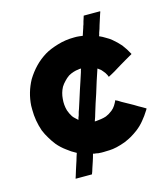

<svg xmlns="http://www.w3.org/2000/svg" viewBox="-108 -795 776 889"><g transform="rotate(-15 280.0 -350.0)"><path d="M305.7 -223.6Q318.4 -224.6 330.1 -226.6Q342.8 -228.5 354.5 -232.4Q363.3 -236.3 370.1 -240.2Q377.9 -245.1 385.7 -251Q396.5 -259.8 403.3 -270.5Q410.2 -281.2 416 -293.9Q418.9 -293 420.9 -291Q423.8 -290 425.8 -289.1Q429.7 -286.1 433.6 -284.2Q437.5 -282.2 441.4 -279.3Q450.2 -274.4 459 -269.5Q467.8 -264.6 476.6 -259.8Q485.4 -254.9 494.1 -250Q502.9 -244.1 511.7 -239.3Q520.5 -234.4 529.3 -229.5Q538.1 -224.6 545.9 -219.7Q544.9 -217.8 543.9 -215.8Q543 -212.9 541 -210.9Q527.3 -188.5 510.7 -168.9Q495.1 -149.4 473.6 -132.8Q458 -121.1 441.4 -111.3Q425.8 -102.5 407.2 -94.7Q362.3 -78.1 330.1 -77.1Q297.9 -76.2 306.6 -76.2Q298.8 -76.2 292 -76.2Q284.2 -77.1 276.4 -77.1Q271.5 -78.1 266.6 -79.1Q261.7 -79.1 256.8 -80.1Q254.9 -81.1 254.9 -81.1Q253.9 -81.1 252 -81.1Q250 -72.3 247.1 -63.5Q244.1 -53.7 241.2 -44.9Q238.3 -38.1 236.3 -30.3Q233.4 -22.5 231.4 -15.6Q229.5 -8.8 227.5 -2.9Q224.6 3.9 222.7 9.8Q221.7 9.8 219.7 9.8Q217.8 9.8 215.8 9.8Q209 9.8 202.1 9.8Q196.3 9.8 189.5 9.8Q184.6 9.8 180.7 9.8Q175.8 9.8 170.9 9.8Q165 9.8 158.2 9.8Q152.3 9.8 145.5 9.8Q145.5 9.8 144.5 8.8Q145.5 4.9 148.4 -2.9Q152.3 -15.6 156.2 -28.3Q160.2 -41 164.1 -52.7Q167 -61.5 169.9 -70.3Q171.9 -79.1 174.8 -86.9Q176.8 -91.8 177.7 -95.7Q179.7 -100.6 180.7 -104.5Q156.2 -117.2 135.7 -133.8Q114.3 -149.4 96.7 -169.9Q82 -188.5 71.3 -207Q59.6 -225.6 50.8 -247.1Q33.2 -297.9 33.2 -350.6Q33.2 -360.4 33.2 -370.1Q37.1 -432.6 67.4 -488.3Q85.9 -518.6 109.4 -543Q132.8 -567.4 163.1 -585.9Q187.5 -600.6 226.6 -612.3Q264.6 -624 306.6 -624Q312.5 -624 318.4 -624Q325.2 -624 331.1 -623Q335 -623 337.9 -622.1Q341.8 -622.1 345.7 -621.1Q346.7 -621.1 346.7 -621.1Q347.7 -621.1 347.7 -621.1Q350.6 -629.9 353.5 -638.7Q356.4 -647.5 359.4 -656.2Q361.3 -664.1 364.3 -670.9Q366.2 -677.7 368.2 -685.5Q370.1 -691.4 372.1 -697.3Q374 -704.1 376 -710Q377.9 -710 379.9 -710Q381.8 -710 383.8 -710Q390.6 -710 396.5 -710Q403.3 -710 410.2 -710Q415 -710 418.9 -710Q423.8 -710 427.7 -710Q434.6 -710 441.4 -710Q447.3 -710 454.1 -710Q454.1 -710 455.1 -708Q454.1 -705.1 451.2 -697.3Q447.3 -684.6 443.4 -672.9Q439.5 -661.1 435.5 -648.4Q433.6 -640.6 430.7 -631.8Q427.7 -624 424.8 -615.2Q423.8 -611.3 422.9 -607.4Q420.9 -603.5 419.9 -599.6Q435.5 -592.8 449.2 -584Q463.9 -576.2 476.6 -565.4Q486.3 -557.6 495.1 -548.8Q503.9 -540 512.7 -530.3Q521.5 -518.6 529.3 -506.8Q537.1 -494.1 543.9 -481.4Q542 -480.5 540 -478.5Q538.1 -477.5 536.1 -476.6Q522.5 -468.8 508.8 -460.9Q495.1 -453.1 482.4 -445.3Q473.6 -439.5 464.8 -434.6Q456.1 -429.7 447.3 -423.8Q439.5 -419.9 431.6 -415Q422.9 -410.2 415 -406.2Q414.1 -408.2 413.1 -411.1Q412.1 -413.1 411.1 -416Q407.2 -421.9 404.3 -427.7Q400.4 -432.6 395.5 -438.5Q392.6 -442.4 388.7 -446.3Q384.8 -449.2 380.9 -452.1Q377 -455.1 377 -455.1Q377 -455.1 374 -457Q364.3 -429.7 355.5 -401.4Q346.7 -373 337.9 -344.7Q331.1 -324.2 324.2 -303.7Q318.4 -283.2 311.5 -262.7Q308.6 -252.9 305.7 -243.2Q302.7 -233.4 298.8 -223.6Q299.8 -223.6 299.8 -223.6Q299.8 -223.6 299.8 -223.6Q300.8 -223.6 300.8 -223.6Q301.8 -223.6 302.7 -223.6Q303.7 -223.6 304.7 -223.6Q305.7 -223.6 305.7 -223.6ZM300.8 -476.6Q299.8 -476.6 297.9 -476.6Q295.9 -476.6 293.9 -476.6Q293 -476.6 291 -476.6Q290 -476.6 288.1 -475.6Q275.4 -474.6 263.7 -470.7Q251 -466.8 239.3 -460Q226.6 -451.2 216.8 -440.4Q206.1 -429.7 198.2 -417Q184.6 -391.6 182.6 -362.3Q179.7 -334 187.5 -306.6Q190.4 -297.9 194.3 -290Q198.2 -282.2 203.1 -274.4Q208 -267.6 214.8 -261.7Q220.7 -255.9 227.5 -250Q229.5 -254.9 230.5 -260.7Q232.4 -265.6 234.4 -270.5Q236.3 -277.3 238.3 -285.2Q241.2 -292 243.2 -298.8Q250 -320.3 256.8 -340.8Q263.7 -362.3 270.5 -383.8Q277.3 -402.3 283.2 -421.9Q289.1 -441.4 295.9 -460.9Q296.9 -464.8 297.9 -468.8Q299.8 -472.7 300.8 -476.6Z"/></g></svg>

Font: LeFont
Style: Bold
Weight: 800
Designer: Leryon MEDIA
Version: Version 1.0